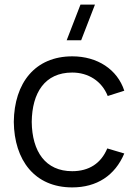

<svg xmlns="http://www.w3.org/2000/svg" viewBox="-20 -800 594 835"><path d="M294 15C401 15 480 -36.5 520.5 -132.5L446.5 -154.5C419.5 -89.5 367 -55.5 294 -55.5C178 -55.5 119.5 -140.5 118 -270C119.5 -396 174.5 -484.5 294 -484.5C364.5 -484.5 423 -447 448.5 -382.5L520.5 -405.5C490.5 -498 403.5 -555 294.5 -555C133 -555 42 -440 40 -270C42 -103.5 130.5 15 294 15ZM270 -625H333L393 -780H330Z"/></svg>

Font: Eudonet
Style: Regular
Weight: 400
Designer: Mikhail Sharanda
Foundry: Mikhail Sharanda
Version: Version 4.503;Glyphs 3.1.2 (3151)